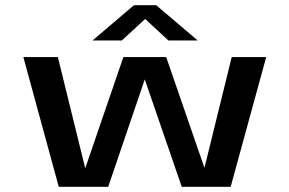

<svg xmlns="http://www.w3.org/2000/svg" viewBox="-20 -720 1115 740"><path d="M206.5 0 70 -500H203L308.5 -71.5L455.5 -500H620.5L768 -73L873 -500H1006L869 0H680.5L538 -414L397 0ZM336.5 -564 496.5 -700H582L742 -564H629L539.5 -647L449.5 -564Z"/></svg>

Font: Trispace SemiExpanded Medium
Style: Regular
Weight: 500
Width: 6
Designer: Tyler Finck
Foundry: Etcetera Type Company
Version: Version 1.210; ttfautohint (v1.8.3)